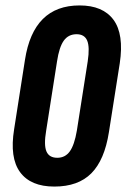

<svg xmlns="http://www.w3.org/2000/svg" viewBox="-20 -681 466 707"><path d="M180 6Q93 6 54 -47Q15 -100 32 -205L72 -461Q103 -661 273 -661Q359 -661 398 -608Q437 -555 421 -448L381 -194Q365 -92 316.5 -43Q268 6 180 6ZM191 -100Q220 -100 237 -123.5Q254 -147 263 -200L303 -455Q311 -508 301 -531.5Q291 -555 262 -555Q232 -555 215 -531.5Q198 -508 190 -455L150 -200Q141 -147 151 -123.5Q161 -100 191 -100Z"/></svg>

Font: Sofia Sans Extra Condensed ExtraBold
Style: Italic
Weight: 800
Italic angle: -9°
Designer: Botio Nikoltchev, Ani Petrova
Foundry: lettersoup
Version: Version 4.101; ttfautohint (v1.8.4.7-5d5b)